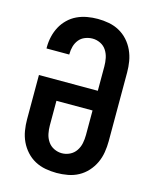

<svg xmlns="http://www.w3.org/2000/svg" viewBox="-113 -819 726 904"><g transform="rotate(15 250.0 -367.5)"><path d="M250 8Q223 8 195.5 3Q168 -2 144 -15Q120 -28 101.5 -48.5Q83 -69 71.5 -93.5Q60 -118 55.5 -145.5Q51 -173 51 -200V-416H338V-535Q338 -555 334 -575Q330 -595 319 -612Q308 -629 289.5 -638Q271 -647 251 -647Q233 -647 215 -640Q197 -633 185.5 -618.5Q174 -604 169 -586Q164 -568 164 -549V-546H53V-553Q53 -579 59 -604.5Q65 -630 77 -652.5Q89 -675 108 -693.5Q127 -712 150.5 -723Q174 -734 199.5 -738.5Q225 -743 251 -743Q278 -743 305 -738Q332 -733 356 -720Q380 -707 398.5 -686.5Q417 -666 428.5 -641Q440 -616 444.5 -589Q449 -562 449 -535V-200Q449 -173 444.5 -145.5Q440 -118 428.5 -93.5Q417 -69 398.5 -48.5Q380 -28 356 -15Q332 -2 304.5 3Q277 8 250 8ZM250 -88Q270 -88 288.5 -97Q307 -106 318.5 -123Q330 -140 334 -160Q338 -180 338 -200V-320H162V-200Q162 -180 166 -160Q170 -140 181.5 -123Q193 -106 211.5 -97Q230 -88 250 -88Z"/></g></svg>

Font: Iosevka Custom
Style: Bold
Weight: 700
Monospace: yes
Designer: Belleve Invis
Foundry: Belleve Invis
Version: Version 30.3.3; ttfautohint (v1.8.3)